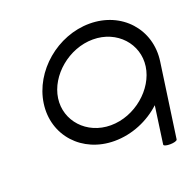

<svg xmlns="http://www.w3.org/2000/svg" viewBox="-127 -750 1001 989"><g transform="rotate(-20 373.0 -256.0)"><path d="M681.4 94.8 739.2 -312.3C763 -481.7 639.2 -619.2 463.3 -619.2C287.5 -619.2 125.1 -482 101.4 -313.1C77.6 -144.1 202.3 -6.9 379.1 -6.9C475.8 -6.9 568.3 -46.6 636 -109.3C631.5 -77.6 611.6 64.1 607.2 95.8C605 111.6 679.2 110.5 681.4 94.8ZM180.1 -313.1C196.8 -431.8 319.3 -536.7 451.6 -536.7C584 -536.7 677 -431.8 660.3 -313.1C643.6 -194.3 521.1 -89.4 388.7 -89.4C256.4 -89.4 163.4 -194.3 180.1 -313.1Z"/></g></svg>

Font: Hi.
Style: Tall Oblique
Weight: 400
Designer: Mew Too, Robert Jablonski
Foundry: Cannot Into Space Fonts
Version: Version 1.996